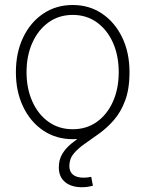

<svg xmlns="http://www.w3.org/2000/svg" viewBox="-20 -558 593 784"><path d="M276.9 10.3Q209 10.3 156.5 -25.1Q104 -60.5 74.5 -122.3Q44.9 -184.1 44.9 -263.2Q44.9 -343.3 74.5 -405Q104 -466.8 156.5 -502.2Q209 -537.6 276.9 -537.6Q344.7 -537.6 397 -502.2Q449.2 -466.8 479 -405Q508.8 -343.3 508.8 -263.2Q508.8 -184.1 479 -122.3Q449.2 -60.5 397.2 -25.1Q345.2 10.3 276.9 10.3ZM276.9 -30.3Q333.5 -30.3 375.7 -60.5Q418 -90.8 441.4 -143.6Q464.8 -196.3 464.8 -263.2Q464.8 -330.6 441.4 -383.3Q418 -436 375.7 -466.6Q333.5 -497.1 276.9 -497.1Q220.7 -497.1 178.2 -466.6Q135.7 -436 112.1 -383.3Q88.4 -330.6 88.4 -263.2Q88.4 -196.3 112.1 -143.6Q135.7 -90.8 178.2 -60.5Q220.7 -30.3 276.9 -30.3ZM314.5 206.5Q271 206.5 245.6 185.3Q220.2 164.1 220.2 125.5Q220.2 94.2 234.1 70.8Q248 47.4 271.5 28.3Q294.9 9.3 323 -9.3Q351.1 -27.8 378.7 -49.6Q406.2 -71.3 429.7 -100.3Q453.1 -129.4 467.3 -169.2Q481.4 -209 481.4 -263.7H508.8Q508.8 -195.3 491.2 -147.9Q473.6 -100.6 445.6 -68.4Q417.5 -36.1 386 -13.4Q354.5 9.3 326.7 28.6Q298.8 47.9 281 69.1Q263.2 90.3 263.2 120.1Q263.2 142.6 277.8 155Q292.5 167.5 321.8 167.5Q330.1 167.5 337.9 166.5Q345.7 165.5 352.5 164.1L359.4 200.7Q349.6 203.1 338.4 204.8Q327.1 206.5 314.5 206.5Z"/></svg>

Font: Inter 24pt ExtraLight
Style: Regular
Weight: 250
Designer: Rasmus Andersson
Foundry: rsms
Version: Version 4.001;git-66647c0bb